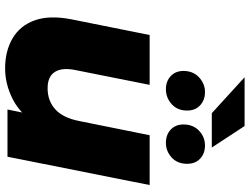

<svg xmlns="http://www.w3.org/2000/svg" viewBox="-130 -814 953 732"><g transform="rotate(90 346.0 -447.5)"><path d="M240 9Q174 9 125.5 -19.5Q77 -48 57 -104Q37 -160 53 -243L113 -542H303L247 -261Q236 -209 253.5 -181Q271 -153 316 -153Q364 -153 396.5 -182.5Q429 -212 441 -274L495 -542H685L577 0H397L428 -153L452 -109Q413 -48 356.5 -19.5Q300 9 240 9ZM524 -604Q493 -604 473.5 -622.5Q454 -641 454 -671Q454 -708 478 -730.5Q502 -753 534 -753Q565 -753 584.5 -734.5Q604 -716 604 -685Q604 -648 580 -626Q556 -604 524 -604ZM320 -604Q289 -604 269.5 -622.5Q250 -641 250 -671Q250 -708 274.5 -730.5Q299 -753 330 -753Q361 -753 381 -734.5Q401 -716 401 -685Q401 -648 376.5 -626Q352 -604 320 -604ZM411 -779 274 -904H460L542 -779Z"/></g></svg>

Font: Montserrat Thin ExtraBold
Style: Italic
Weight: 800
Italic angle: -11.3°
Version: Version 9.000